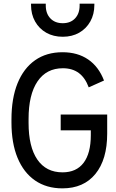

<svg xmlns="http://www.w3.org/2000/svg" viewBox="-20 -1019 640 1055"><path d="M323 16Q235.5 16 172.8 -27.2Q110 -70.5 76.5 -151.5Q43 -232.5 43 -346V-363Q43 -479 76.5 -561.5Q110 -644 172.8 -688Q235.5 -732 323.5 -732Q406.5 -732 464.5 -692.2Q522.5 -652.5 551.5 -576.5L467.5 -539Q448 -592 412.8 -618Q377.5 -644 325.5 -644Q235 -644 186 -571.5Q137 -499 137 -365.5V-343.5Q137 -212.5 185.2 -142.2Q233.5 -72 323.5 -72Q399.5 -72 439.2 -124.2Q479 -176.5 479 -276.5V-303H313.5V-389.5H569V-285Q569 -142.5 504.2 -63.2Q439.5 16 323 16ZM150.5 -992V-999H231.5V-989Q231.5 -944.5 256.8 -918Q282 -891.5 324.8 -891.5Q367.5 -891.5 392.5 -918Q417.5 -944.5 417.5 -989V-999H498.5V-992Q498.5 -940.5 476.2 -901Q454 -861.5 415 -839.2Q376 -817 324.8 -817Q273.5 -817 234.2 -839.2Q195 -861.5 172.8 -901Q150.5 -940.5 150.5 -992Z"/></svg>

Font: Google Sans Code
Style: Regular
Weight: 400
Monospace: yes
Designer: Google Sans Code Authors
Foundry: Google LLC
Version: Version 6.000